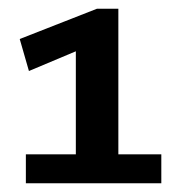

<svg xmlns="http://www.w3.org/2000/svg" viewBox="-20 -788 410 438"><path d="M39 -370V-436H153V-671L46 -626L25 -699L201 -768H250V-436H348V-370Z"/></svg>

Font: Georama ExtraCondensed Thin SemiBold
Style: Regular
Weight: 600
Version: Version 1.001